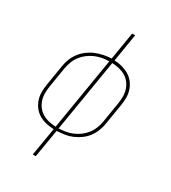

<svg xmlns="http://www.w3.org/2000/svg" viewBox="-222 -849 1044 1169"><g transform="rotate(30 300.0 -265.0)"><path d="M199 205 232 8Q204 7 177.5 1Q151 -5 128 -18.5Q105 -32 89 -53Q73 -74 64.5 -99Q56 -124 56 -152Q56 -180 61 -208L84 -348Q88 -375 98 -401Q108 -427 125.5 -450Q143 -473 166.5 -490.5Q190 -508 216 -518.5Q242 -529 268.5 -534.5Q295 -540 323 -541L355 -735H376L344 -540Q371 -539 397.5 -532Q424 -525 447 -511.5Q470 -498 486 -477Q502 -456 510.5 -431Q519 -406 519 -378Q519 -350 514 -322L491 -182Q487 -155 477 -129Q467 -103 450 -80Q433 -57 409.5 -40Q386 -23 360 -12Q334 -1 307 3Q280 7 253 8L220 205ZM235 -11 319 -519Q295 -519 270.5 -514.5Q246 -510 222.5 -500Q199 -490 178 -474Q157 -458 141.5 -437.5Q126 -417 117 -393Q108 -369 104 -345L81 -205Q77 -180 77 -155Q77 -130 84.5 -107Q92 -84 106.5 -65.5Q121 -47 141.5 -35Q162 -23 186 -17.5Q210 -12 235 -11ZM256 -11Q281 -12 305 -16Q329 -20 352.5 -30Q376 -40 397 -56Q418 -72 433.5 -92.5Q449 -113 458 -137Q467 -161 471 -185L494 -325Q498 -350 498 -375Q498 -400 490.5 -423Q483 -446 468.5 -464.5Q454 -483 433.5 -495Q413 -507 389 -512.5Q365 -518 340 -519Z"/></g></svg>

Font: Iosevka Curly Slab ThExObl
Style: Regular
Weight: 100
Width: 7
Italic angle: -9°
Monospace: yes
Designer: Belleve Invis
Foundry: Belleve Invis
Version: Version 11.1.0; ttfautohint (v1.8.3)